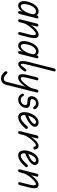

<svg xmlns="http://www.w3.org/2000/svg" viewBox="1378 -2190 1168 3964"><g transform="rotate(90 1962.0 -208.0)"><path d="M100 0Q55 0 31.5 -26.5Q8 -53 4 -95.5Q0 -138 11 -185Q28 -257 58.5 -310Q89 -363 130.5 -392Q172 -421 219 -421Q256 -421 276.5 -400.5Q297 -380 302 -346Q307 -312 295 -271Q271 -187 241.5 -126.5Q212 -66 177 -33Q142 0 100 0ZM112 -53Q142 -53 172.5 -82.5Q203 -112 229 -163Q255 -214 270 -278Q281 -320 265.5 -343.5Q250 -367 209 -367Q182 -367 155 -344.5Q128 -322 107 -284.5Q86 -247 75 -201Q57 -128 66.5 -90.5Q76 -53 112 -53ZM232 0Q213 0 210 -13Q207 -26 210 -42L297 -386Q306 -416 337 -416Q353 -416 357 -406.5Q361 -397 358 -383L271 -38Q267 -22 260.5 -11Q254 0 232 0Z M665 0Q646 0 643 -13Q640 -26 644 -42L690 -223Q703 -272 705.5 -303.5Q708 -335 701 -350.5Q694 -366 678 -366Q662 -366 637.5 -348.5Q613 -331 585 -302.5Q557 -274 531 -240Q505 -206 486 -173Q467 -140 460 -114L488 -248Q516 -297 552 -336Q588 -375 625 -398Q662 -421 692 -421Q721 -421 738.5 -409Q756 -397 762.5 -372Q769 -347 766 -308.5Q763 -270 749 -217L704 -38Q700 -22 694 -11Q688 0 665 0ZM401 0Q382 0 379 -13Q376 -26 380 -42L467 -386Q472 -402 481 -409Q490 -416 507 -416Q522 -416 526.5 -406.5Q531 -397 527 -383L441 -38Q437 -22 430.5 -11Q424 0 401 0Z M925 0Q880 0 856.5 -26.5Q833 -53 829 -95.5Q825 -138 836 -185Q853 -257 883.5 -310Q914 -363 955.5 -392Q997 -421 1044 -421Q1081 -421 1101.5 -400.5Q1122 -380 1127 -346Q1132 -312 1120 -271Q1096 -187 1066.5 -126.5Q1037 -66 1002 -33Q967 0 925 0ZM937 -53Q967 -53 997.5 -82.5Q1028 -112 1054 -163Q1080 -214 1095 -278Q1106 -320 1090.5 -343.5Q1075 -367 1034 -367Q1007 -367 980 -344.5Q953 -322 932 -284.5Q911 -247 900 -201Q882 -128 891.5 -90.5Q901 -53 937 -53ZM1057 0Q1038 0 1035 -13Q1032 -26 1035 -42L1122 -386Q1131 -416 1162 -416Q1178 -416 1182 -406.5Q1186 -397 1183 -383L1096 -38Q1092 -22 1085.5 -11Q1079 0 1057 0Z M1306 0Q1276 0 1258.5 -20.5Q1241 -41 1238.5 -79.5Q1236 -118 1249 -171L1393 -743Q1398 -759 1407 -765.5Q1416 -772 1433 -772Q1448 -772 1452.5 -762.5Q1457 -753 1453 -739L1307 -158Q1296 -110 1297 -81.5Q1298 -53 1312 -53Q1322 -53 1340.5 -73Q1359 -93 1387 -131Q1403 -152 1411.5 -161Q1420 -170 1432 -170Q1443 -170 1449.5 -162.5Q1456 -155 1456 -143Q1456 -133 1450.5 -123.5Q1445 -114 1427 -91Q1392 -46 1361.5 -23Q1331 0 1306 0Z M1586 1Q1558 1 1540 -10.5Q1522 -22 1515.5 -45.5Q1509 -69 1512.5 -107Q1516 -145 1529 -197L1576 -386Q1581 -402 1590.5 -409.5Q1600 -417 1617 -416Q1632 -415 1636.5 -406Q1641 -397 1637 -383L1588 -191Q1576 -143 1573 -112.5Q1570 -82 1577 -67.5Q1584 -53 1600 -53Q1616 -53 1639.5 -70Q1663 -87 1689.5 -115Q1716 -143 1740 -176.5Q1764 -210 1782 -242.5Q1800 -275 1807 -301L1778 -166Q1751 -118 1718 -80.5Q1685 -43 1651 -21Q1617 1 1586 1ZM1601 356Q1563 356 1525 334.5Q1487 313 1459 274Q1447 258 1450 247Q1453 236 1464 228Q1475 219 1487 224.5Q1499 230 1506 241Q1528 267 1554.5 282Q1581 297 1606 297Q1630 297 1646.5 283Q1663 269 1670 241L1828 -386Q1833 -402 1842.5 -409.5Q1852 -417 1869 -416Q1884 -415 1888.5 -406Q1893 -397 1889 -383L1731 246Q1718 298 1683 327Q1648 356 1601 356Z M2034 0Q1962 0 1923 -64Q1913 -79 1913.5 -94Q1914 -109 1927 -116Q1940 -124 1949.5 -116.5Q1959 -109 1968 -94Q1991 -53 2043 -53Q2083 -53 2113 -77Q2143 -101 2147 -138Q2151 -167 2138 -178.5Q2125 -190 2075 -190Q2013 -190 1985.5 -217Q1958 -244 1968 -298Q1978 -351 2021 -386Q2064 -421 2122 -421Q2182 -421 2223 -368Q2240 -346 2236.5 -333.5Q2233 -321 2221 -312Q2209 -305 2196 -313Q2183 -321 2174 -333Q2161 -350 2145 -358.5Q2129 -367 2109 -367Q2077 -367 2054 -348.5Q2031 -330 2025 -296Q2021 -270 2039 -258.5Q2057 -247 2097 -247Q2143 -247 2168.5 -235Q2194 -223 2202.5 -200.5Q2211 -178 2207 -146Q2202 -105 2177 -71.5Q2152 -38 2114.5 -19Q2077 0 2034 0Z M2393 0Q2354 0 2329 -25.5Q2304 -51 2297 -97Q2290 -143 2305 -204Q2322 -269 2352.5 -317.5Q2383 -366 2424 -393.5Q2465 -421 2512 -421Q2549 -421 2573.5 -399Q2598 -377 2598 -345Q2598 -308 2561.5 -268Q2525 -228 2462.5 -192.5Q2400 -157 2321 -132L2333 -197Q2392 -214 2438 -238Q2484 -262 2511 -289Q2538 -316 2538 -341Q2538 -352 2527 -359.5Q2516 -367 2499 -367Q2471 -367 2445 -345Q2419 -323 2398.5 -284Q2378 -245 2365 -194Q2348 -124 2359.5 -88.5Q2371 -53 2406 -53Q2441 -53 2485.5 -87Q2530 -121 2589 -188Q2597 -198 2610 -198.5Q2623 -199 2633 -191Q2642 -184 2642.5 -172.5Q2643 -161 2635 -150Q2570 -75 2511 -37.5Q2452 0 2393 0Z M2710 0Q2691 0 2688 -13Q2685 -26 2689 -42L2776 -386Q2781 -402 2790 -409.5Q2799 -417 2816 -416Q2831 -415 2835.5 -406Q2840 -397 2836 -383L2750 -38Q2746 -22 2739.5 -11Q2733 0 2710 0ZM2769 -114 2797 -248Q2825 -297 2859 -336Q2893 -375 2928 -398Q2963 -421 2994 -421Q3048 -421 3068 -345Q3070 -333 3063 -324.5Q3056 -316 3045 -314Q3030 -310 3020 -315Q3010 -320 3007 -333Q3001 -366 2980 -366Q2964 -366 2940 -348.5Q2916 -331 2889 -302.5Q2862 -274 2837 -240Q2812 -206 2794 -173Q2776 -140 2769 -114Z M3183 0Q3144 0 3119 -25.5Q3094 -51 3087 -97Q3080 -143 3095 -204Q3112 -269 3142.5 -317.5Q3173 -366 3214 -393.5Q3255 -421 3302 -421Q3339 -421 3363.5 -399Q3388 -377 3388 -345Q3388 -308 3351.5 -268Q3315 -228 3252.5 -192.5Q3190 -157 3111 -132L3123 -197Q3182 -214 3228 -238Q3274 -262 3301 -289Q3328 -316 3328 -341Q3328 -352 3317 -359.5Q3306 -367 3289 -367Q3261 -367 3235 -345Q3209 -323 3188.5 -284Q3168 -245 3155 -194Q3138 -124 3149.5 -88.5Q3161 -53 3196 -53Q3231 -53 3275.5 -87Q3320 -121 3379 -188Q3387 -198 3400 -198.5Q3413 -199 3423 -191Q3432 -184 3432.5 -172.5Q3433 -161 3425 -150Q3360 -75 3301 -37.5Q3242 0 3183 0Z M3764 0Q3745 0 3742 -13Q3739 -26 3743 -42L3789 -223Q3802 -272 3804.5 -303.5Q3807 -335 3800 -350.5Q3793 -366 3777 -366Q3761 -366 3736.5 -348.5Q3712 -331 3684 -302.5Q3656 -274 3630 -240Q3604 -206 3585 -173Q3566 -140 3559 -114L3587 -248Q3615 -297 3651 -336Q3687 -375 3724 -398Q3761 -421 3791 -421Q3820 -421 3837.5 -409Q3855 -397 3861.5 -372Q3868 -347 3865 -308.5Q3862 -270 3848 -217L3803 -38Q3799 -22 3793 -11Q3787 0 3764 0ZM3500 0Q3481 0 3478 -13Q3475 -26 3479 -42L3566 -386Q3571 -402 3580 -409Q3589 -416 3606 -416Q3621 -416 3625.5 -406.5Q3630 -397 3626 -383L3540 -38Q3536 -22 3529.5 -11Q3523 0 3500 0Z"/></g></svg>

Font: Edu TAS Beginner
Style: Regular
Weight: 400
Designer: Tina and Corey Anderson
Foundry: Google for Education
Version: Version 1.003